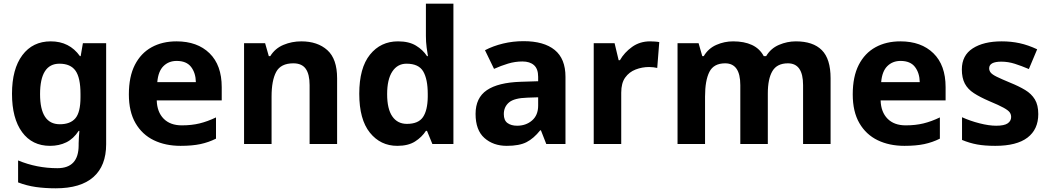

<svg xmlns="http://www.w3.org/2000/svg" viewBox="-20 -780 5682 1040"><path d="M255 -556Q356 -556 413 -476H417L429 -546H555V1Q555 118 486 179Q417 240 282 240Q224 240 174.5 233Q125 226 78 208V89Q179 131 291 131Q406 131 406 7V-4Q406 -21 407.5 -39Q409 -57 410 -71H406Q378 -28 339 -9Q300 10 251 10Q154 10 99.5 -64.5Q45 -139 45 -272Q45 -406 101 -481Q157 -556 255 -556ZM302 -435Q197 -435 197 -270Q197 -107 304 -107Q361 -107 388.5 -139.5Q416 -172 416 -253V-271Q416 -359 389 -397Q362 -435 302 -435Z M936 -556Q1049 -556 1115 -491.5Q1181 -427 1181 -308V-236H829Q831 -173 866.5 -137Q902 -101 965 -101Q1018 -101 1061 -111.5Q1104 -122 1150 -144V-29Q1110 -9 1065.5 0.5Q1021 10 958 10Q876 10 813 -20.5Q750 -51 714 -113Q678 -175 678 -269Q678 -365 710.5 -428.5Q743 -492 801 -524Q859 -556 936 -556ZM937 -450Q894 -450 865.5 -422Q837 -394 832 -335H1041Q1040 -385 1015 -417.5Q990 -450 937 -450Z M1612 -556Q1700 -556 1753 -508.5Q1806 -461 1806 -356V0H1657V-319Q1657 -378 1636 -407.5Q1615 -437 1569 -437Q1501 -437 1476 -390.5Q1451 -344 1451 -257V0H1302V-546H1416L1436 -476H1444Q1470 -518 1515.5 -537Q1561 -556 1612 -556Z M2132 10Q2041 10 1983.5 -61.5Q1926 -133 1926 -272Q1926 -412 1984 -484Q2042 -556 2136 -556Q2195 -556 2233 -533Q2271 -510 2293 -476H2298Q2295 -492 2291 -522.5Q2287 -553 2287 -585V-760H2436V0H2322L2293 -71H2287Q2265 -37 2228 -13.5Q2191 10 2132 10ZM2184 -109Q2246 -109 2271 -145.5Q2296 -182 2297 -255V-271Q2297 -351 2272.5 -393Q2248 -435 2182 -435Q2133 -435 2105 -392.5Q2077 -350 2077 -270Q2077 -190 2105 -149.5Q2133 -109 2184 -109Z M2816 -557Q2926 -557 2984.5 -509.5Q3043 -462 3043 -364V0H2939L2910 -74H2906Q2871 -30 2832 -10Q2793 10 2725 10Q2652 10 2604 -32.5Q2556 -75 2556 -163Q2556 -250 2617 -291.5Q2678 -333 2800 -337L2895 -340V-364Q2895 -407 2872.5 -427Q2850 -447 2810 -447Q2770 -447 2732 -435.5Q2694 -424 2656 -407L2607 -508Q2651 -531 2704.5 -544Q2758 -557 2816 -557ZM2895 -253 2837 -251Q2765 -249 2737 -225Q2709 -201 2709 -162Q2709 -128 2729 -113.5Q2749 -99 2781 -99Q2829 -99 2862 -127.5Q2895 -156 2895 -208Z M3501 -556Q3512 -556 3527 -555Q3542 -554 3551 -552L3540 -412Q3533 -414 3519.5 -415.5Q3506 -417 3496 -417Q3458 -417 3423 -403.5Q3388 -390 3366.5 -360Q3345 -330 3345 -278V0H3196V-546H3309L3331 -454H3338Q3362 -496 3404 -526Q3446 -556 3501 -556Z M4291 -556Q4384 -556 4431.5 -508.5Q4479 -461 4479 -356V0H4330V-319Q4330 -437 4248 -437Q4189 -437 4164 -395Q4139 -353 4139 -274V0H3990V-319Q3990 -437 3908 -437Q3846 -437 3822.5 -390.5Q3799 -344 3799 -257V0H3650V-546H3764L3784 -476H3792Q3817 -518 3860.5 -537Q3904 -556 3951 -556Q4011 -556 4053 -536.5Q4095 -517 4117 -476H4130Q4155 -518 4199.5 -537Q4244 -556 4291 -556Z M4857 -556Q4970 -556 5036 -491.5Q5102 -427 5102 -308V-236H4750Q4752 -173 4787.5 -137Q4823 -101 4886 -101Q4939 -101 4982 -111.5Q5025 -122 5071 -144V-29Q5031 -9 4986.5 0.5Q4942 10 4879 10Q4797 10 4734 -20.5Q4671 -51 4635 -113Q4599 -175 4599 -269Q4599 -365 4631.5 -428.5Q4664 -492 4722 -524Q4780 -556 4857 -556ZM4858 -450Q4815 -450 4786.5 -422Q4758 -394 4753 -335H4962Q4961 -385 4936 -417.5Q4911 -450 4858 -450Z M5604 -162Q5604 -79 5545.5 -34.5Q5487 10 5371 10Q5314 10 5273 2.5Q5232 -5 5191 -22V-145Q5235 -125 5286 -112Q5337 -99 5376 -99Q5420 -99 5438.5 -112Q5457 -125 5457 -146Q5457 -160 5449.5 -171Q5442 -182 5417 -196Q5392 -210 5339 -232Q5288 -254 5255 -275.5Q5222 -297 5206 -327.5Q5190 -358 5190 -404Q5190 -480 5249 -518Q5308 -556 5406 -556Q5457 -556 5503 -546Q5549 -536 5598 -513L5553 -406Q5513 -423 5477 -434.5Q5441 -446 5404 -446Q5338 -446 5338 -410Q5338 -397 5346.5 -386.5Q5355 -376 5379.5 -364Q5404 -352 5452 -332Q5499 -313 5533 -292.5Q5567 -272 5585.5 -241.5Q5604 -211 5604 -162Z"/></svg>

Font: Noto IKEA Simplified Chinese
Style: Bold
Weight: 700
Designer: Monotype Design Team
Foundry: Monotype Imaging Inc.
Version: Version 1.100